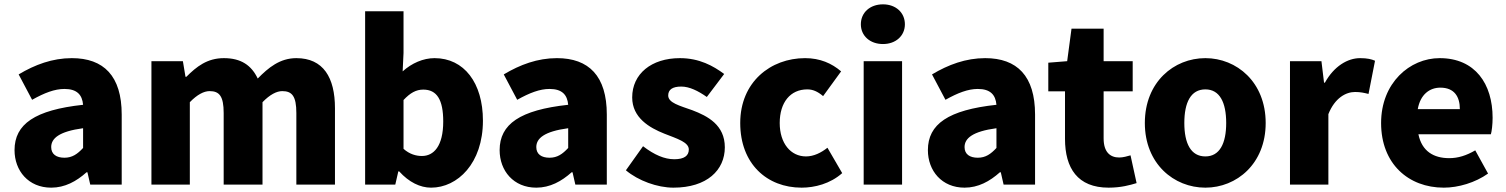

<svg xmlns="http://www.w3.org/2000/svg" viewBox="-20 -851 6942 885"><path d="M216 14C279 14 332 -15 379 -57H383L396 0H541V-323C541 -501 458 -583 311 -583C222 -583 141 -553 66 -508L128 -391C185 -423 232 -441 277 -441C335 -441 359 -414 363 -368C141 -344 47 -279 47 -159C47 -64 111 14 216 14ZM277 -124C240 -124 216 -140 216 -173C216 -213 252 -245 363 -260V-169C337 -141 313 -124 277 -124Z M678 0H855V-380C889 -415 920 -431 946 -431C991 -431 1011 -408 1011 -330V0H1190V-380C1224 -415 1255 -431 1281 -431C1326 -431 1346 -408 1346 -330V0H1524V-352C1524 -494 1470 -583 1346 -583C1270 -583 1217 -539 1168 -489C1139 -550 1091 -583 1012 -583C935 -583 886 -544 839 -497H835L823 -569H678Z M1967 14C2089 14 2206 -98 2206 -295C2206 -469 2119 -583 1983 -583C1931 -583 1878 -560 1836 -522L1840 -607V-799H1663V0H1802L1816 -61H1820C1865 -11 1917 14 1967 14ZM1925 -132C1898 -132 1868 -140 1840 -165V-390C1871 -423 1898 -438 1931 -438C1994 -438 2023 -391 2023 -291C2023 -177 1979 -132 1925 -132Z M2452 14C2515 14 2568 -15 2615 -57H2619L2632 0H2777V-323C2777 -501 2694 -583 2547 -583C2458 -583 2377 -553 2302 -508L2364 -391C2421 -423 2468 -441 2513 -441C2571 -441 2595 -414 2599 -368C2377 -344 2283 -279 2283 -159C2283 -64 2347 14 2452 14ZM2513 -124C2476 -124 2452 -140 2452 -173C2452 -213 2488 -245 2599 -260V-169C2573 -141 2549 -124 2513 -124Z M3084 14C3239 14 3321 -67 3321 -172C3321 -275 3242 -316 3171 -343C3112 -364 3060 -377 3060 -411C3060 -438 3080 -452 3120 -452C3158 -452 3198 -432 3238 -404L3318 -510C3268 -547 3204 -583 3114 -583C2982 -583 2894 -510 2894 -402C2894 -308 2974 -262 3042 -235C3100 -212 3155 -196 3155 -162C3155 -134 3135 -117 3088 -117C3043 -117 2996 -137 2944 -177L2865 -66C2922 -18 3010 14 3084 14Z M3675 14C3735 14 3807 -4 3862 -53L3794 -170C3765 -147 3731 -130 3695 -130C3625 -130 3574 -190 3574 -284C3574 -379 3623 -439 3701 -439C3726 -439 3748 -430 3774 -408L3857 -522C3814 -559 3760 -583 3691 -583C3532 -583 3392 -473 3392 -284C3392 -96 3515 14 3675 14Z M3961 0H4138V-569H3961ZM4050 -648C4109 -648 4151 -686 4151 -739C4151 -793 4109 -831 4050 -831C3990 -831 3948 -793 3948 -739C3948 -686 3990 -648 4050 -648Z M4426 14C4489 14 4542 -15 4589 -57H4593L4606 0H4751V-323C4751 -501 4668 -583 4521 -583C4432 -583 4351 -553 4276 -508L4338 -391C4395 -423 4442 -441 4487 -441C4545 -441 4569 -414 4573 -368C4351 -344 4257 -279 4257 -159C4257 -64 4321 14 4426 14ZM4487 -124C4450 -124 4426 -140 4426 -173C4426 -213 4462 -245 4573 -260V-169C4547 -141 4523 -124 4487 -124Z M5090 14C5148 14 5189 2 5219 -7L5191 -135C5177 -131 5157 -125 5139 -125C5097 -125 5067 -150 5067 -213V-430H5201V-569H5067V-719H4919L4899 -569L4812 -562V-430H4889V-211C4889 -76 4947 14 5090 14Z M5536 14C5680 14 5814 -96 5814 -284C5814 -473 5680 -583 5536 -583C5391 -583 5257 -473 5257 -284C5257 -96 5391 14 5536 14ZM5536 -130C5469 -130 5439 -190 5439 -284C5439 -379 5469 -439 5536 -439C5602 -439 5632 -379 5632 -284C5632 -190 5602 -130 5536 -130Z M5926 0H6103V-325C6133 -400 6184 -427 6226 -427C6251 -427 6268 -423 6288 -418L6318 -571C6302 -578 6283 -583 6249 -583C6192 -583 6129 -546 6087 -470H6083L6071 -569H5926Z M6635 14C6702 14 6780 -9 6839 -51L6780 -158C6739 -134 6701 -122 6660 -122C6588 -122 6534 -154 6518 -232H6852C6856 -245 6860 -277 6860 -308C6860 -464 6780 -583 6616 -583C6478 -583 6346 -469 6346 -284C6346 -96 6472 14 6635 14ZM6515 -348C6527 -416 6570 -447 6619 -447C6684 -447 6709 -405 6709 -348Z"/></svg>

Font: Noto Sans CJK KR Black
Style: Regular
Weight: 900
Designer: Ryoko NISHIZUKA (kana & ideographs); Paul D. Hunt (Latin, Greek & Cyrillic); Wenlong ZHANG (bopomofo); Sandoll Communica
Foundry: Adobe Systems Incorporated
Version: Version 1.004;PS 1.004;hotconv 1.0.82;makeotf.lib2.5.63406